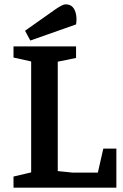

<svg xmlns="http://www.w3.org/2000/svg" viewBox="-20 -861 563 881"><path d="M42 0V-51L123 -70V-579L42 -597V-648H329V-595L245 -578V-76L313 -69H429L454 -179H514V0ZM119 -675 95 -720 234 -818Q247 -827 259.5 -834Q272 -841 282 -841Q302 -841 313.5 -828.5Q325 -816 329 -794.5Q333 -773 329 -749Z"/></svg>

Font: Faustina Light SemiBold
Style: Regular
Weight: 600
Version: Version 1.200